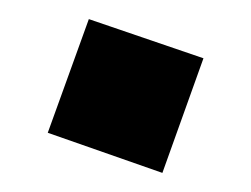

<svg xmlns="http://www.w3.org/2000/svg" viewBox="-20 -146 263 201"><path d="M150 35 30 -7 73 -126 193 -85Z"/></svg>

Font: ZCOOL KuaiLe
Style: Regular
Weight: 400
Designer: Lui Bingke
Foundry: ZCOOL
Version: Version 3.51;August 12, 2021;FontCreator 13.0.0.2613 64-bit